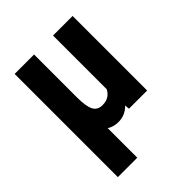

<svg xmlns="http://www.w3.org/2000/svg" viewBox="-206 -643 962 962"><g transform="rotate(-45 274.5 -162.5)"><path d="M202.1 -528.3V-224.1Q202.1 -162.1 216.1 -134Q230 -106 266.1 -106Q314.9 -106 336.4 -147.9V-528.3H475.1V0H346.2L344.2 -24.9Q310.1 10.3 262.2 10.3Q227.5 10.3 202.1 -6.3V203.1H64.5V-528.3Z"/></g></svg>

Font: MAUL Condensed Bold
Style: Condensed Bold
Weight: 700
Designer: MAUL
Version: Version 1.0; 2020; ttfautohint (v1.8.3)